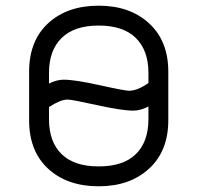

<svg xmlns="http://www.w3.org/2000/svg" viewBox="-20 -650 698 679"><path d="M436.5 -329.1Q465.8 -329.1 504.9 -356.4V-392.6Q504.9 -471.7 460.4 -515.6Q416 -559.6 329.1 -559.6Q242.2 -559.6 197.8 -515.6Q153.3 -471.7 153.3 -392.6V-354.5Q180.7 -368.2 205.1 -368.2Q245.1 -368.2 333 -348.6Q420.9 -329.1 436.5 -329.1ZM575.2 -224.6Q575.2 -116.2 507.3 -53.7Q439.5 8.8 329.1 8.8Q217.8 8.8 150.4 -53.2Q83 -115.2 83 -224.6V-396.5Q83 -505.9 150.4 -567.9Q217.8 -629.9 329.1 -629.9Q439.5 -629.9 507.3 -567.4Q575.2 -504.9 575.2 -396.5ZM504.9 -228.5V-273.4Q477.5 -258.8 451.2 -258.8Q411.1 -258.8 322.8 -278.3Q234.4 -297.9 218.8 -297.9Q194.3 -297.9 153.3 -271.5V-228.5Q153.3 -148.4 197.8 -105Q242.2 -61.5 329.1 -61.5Q416 -61.5 460.4 -105Q504.9 -148.4 504.9 -228.5Z"/></svg>

Font: Jura
Style: DemiBold
Weight: 600
Version: Version 2.4